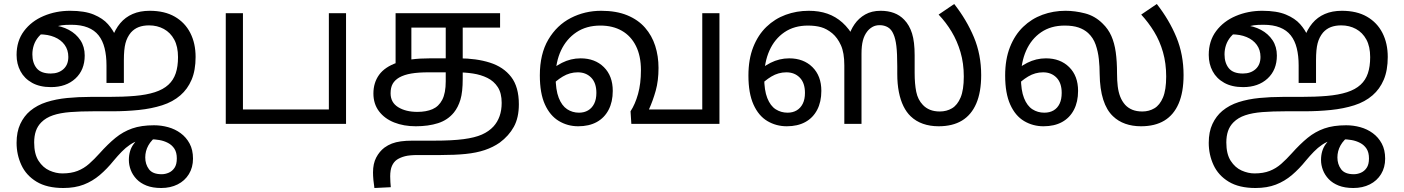

<svg xmlns="http://www.w3.org/2000/svg" viewBox="-20 -620 7029 961"><path d="M331 -566Q404 -566 449.5 -547Q495 -528 520.5 -499Q546 -470 559 -439L541 -430Q556 -473 581.5 -503.5Q607 -534 644 -550Q681 -566 729 -566Q804 -566 855 -536.5Q906 -507 932.5 -455Q959 -403 959 -335Q959 -268 939 -221Q919 -174 883 -143Q845 -110 791.5 -93Q738 -76 674.5 -69.5Q611 -63 542 -63H448Q382 -63 331.5 -59Q281 -55 245.5 -43Q210 -31 187 -8Q168 11 159.5 36Q151 61 151 93Q151 151 173 185Q195 219 227.5 233.5Q260 248 292 248Q336 248 368 235.5Q400 223 426 200Q452 177 478 148Q520 101 558 70Q596 39 641.5 23Q687 7 751 7Q787 7 821.5 16.5Q856 26 884 46.5Q912 67 929 98.5Q946 130 946 174Q946 218 925.5 251.5Q905 285 869 303Q833 321 787 321Q744 321 713.5 309Q683 297 663.5 276.5Q644 256 634.5 231Q625 206 625 181Q625 134 648 102Q671 70 705 41L772 55Q738 80 722.5 108Q707 136 707 168Q707 202 725.5 227Q744 252 789 252Q807 252 824.5 244.5Q842 237 853.5 220Q865 203 865 173Q865 143 853 124.5Q841 106 821 95.5Q801 85 778 81Q755 77 733 77Q718 77 703.5 78.5Q689 80 675 83Q652 90 630.5 104.5Q609 119 589 139.5Q569 160 549 184Q516 225 479.5 256Q443 287 399 304Q355 321 297 321Q215 321 163 289.5Q111 258 87 206Q63 154 63 95Q63 40 81.5 0.5Q100 -39 131 -65Q166 -94 213 -109Q260 -124 316 -129.5Q372 -135 432 -135H521Q597 -135 655 -140Q713 -145 755 -158.5Q797 -172 823 -196Q848 -219 859.5 -253Q871 -287 871 -334Q871 -387 852 -422Q833 -457 800 -475Q767 -493 726 -493Q697 -493 674.5 -484.5Q652 -476 635 -457Q616 -434 608 -403.5Q600 -373 600 -319V-205H513V-293Q513 -341 503.5 -379Q494 -417 473.5 -443Q453 -469 419 -482.5Q385 -496 337 -496Q306 -496 289 -493.5Q272 -491 252 -484L217 -470Q190 -456 173.5 -436.5Q157 -417 149.5 -394.5Q142 -372 142 -348Q142 -305 163.5 -278.5Q185 -252 234 -252Q273 -252 297.5 -274Q322 -296 322 -335Q322 -370 303.5 -395.5Q285 -421 252.5 -434.5Q220 -448 178 -448L242 -494Q288 -490 324.5 -470.5Q361 -451 382.5 -418.5Q404 -386 404 -342Q404 -270 357.5 -227Q311 -184 235 -184Q179 -184 140.5 -205.5Q102 -227 82.5 -263.5Q63 -300 63 -345Q63 -415 100 -464.5Q137 -514 198.5 -540Q260 -566 331 -566Z M1110 0V-554H1196V-72H1626V-554H1712V0Z M2061 12Q2001 12 1953 -7Q1905 -26 1877 -63Q1849 -100 1849 -152Q1849 -206 1877.5 -245.5Q1906 -285 1968 -306.5Q2030 -328 2132 -328H2277Q2364 -328 2432 -306.5Q2500 -285 2538.5 -235Q2577 -185 2577 -98Q2577 -31 2552 14.5Q2527 60 2481 94Q2448 117 2406.5 131Q2365 145 2311 150.5Q2257 156 2185 156H2072Q2030 156 2007 162Q1984 168 1967 179Q1951 190 1942 210Q1933 230 1933 263Q1933 278 1934 291.5Q1935 305 1936 317L1854 321Q1851 303 1849 281.5Q1847 260 1847 243Q1847 199 1863 168.5Q1879 138 1904 119Q1922 106 1941.5 98.5Q1961 91 1986.5 87.5Q2012 84 2045 84H2154Q2243 84 2300 76.5Q2357 69 2392 53.5Q2427 38 2450 13Q2470 -9 2480.5 -38.5Q2491 -68 2491 -105Q2491 -154 2471.5 -184Q2452 -214 2419.5 -230Q2387 -246 2347.5 -252Q2308 -258 2267 -258H2125Q2074 -258 2038.5 -252Q2003 -246 1978 -232Q1956 -219 1945.5 -200.5Q1935 -182 1935 -153Q1935 -107 1973 -83.5Q2011 -60 2069 -60Q2113 -60 2144.5 -73.5Q2176 -87 2193.5 -120.5Q2211 -154 2211 -213V-482H2039V-302L1960 -286V-554H2483V-482H2296V-226Q2296 -159 2284.5 -121Q2273 -83 2252 -57Q2221 -19 2172.5 -3.5Q2124 12 2061 12Z M2874 12Q2821 12 2777 -14.5Q2733 -41 2707.5 -97Q2682 -153 2682 -243Q2682 -350 2724.5 -422Q2767 -494 2837 -530Q2907 -566 2989 -566Q3065 -566 3119.5 -543.5Q3174 -521 3208.5 -481.5Q3243 -442 3259.5 -390.5Q3276 -339 3276 -280Q3276 -216 3262 -166Q3248 -116 3228 -72H3495V-554H3581V0H3140L3136 -63Q3159 -98 3173.5 -149.5Q3188 -201 3188 -269Q3188 -340 3163 -390Q3138 -440 3092.5 -466Q3047 -492 2985 -492Q2915 -492 2865 -458.5Q2815 -425 2788 -367.5Q2761 -310 2761 -237Q2761 -170 2776.5 -130.5Q2792 -91 2818.5 -73.5Q2845 -56 2878 -56Q2904 -56 2923.5 -67.5Q2943 -79 2954 -101Q2965 -123 2965 -155Q2965 -205 2939 -231.5Q2913 -258 2872 -258Q2832 -258 2797 -237Q2762 -216 2733 -184L2718 -248Q2748 -283 2792.5 -305.5Q2837 -328 2886 -328Q2958 -328 3002.5 -284Q3047 -240 3047 -165Q3047 -110 3026 -70Q3005 -30 2966.5 -9Q2928 12 2874 12Z M3918 12Q3865 12 3821 -14Q3777 -40 3751.5 -96.5Q3726 -153 3726 -242Q3726 -323 3750 -384Q3774 -445 3816 -485.5Q3858 -526 3912.5 -546Q3967 -566 4028 -566Q4080 -566 4121.5 -551.5Q4163 -537 4196.5 -507Q4230 -477 4256 -430L4227 -433Q4236 -468 4257 -498.5Q4278 -529 4310.5 -547.5Q4343 -566 4388 -566Q4425 -566 4454.5 -555Q4484 -544 4506 -521Q4532 -494 4545 -452.5Q4558 -411 4558 -343V-255Q4558 -200 4566 -160.5Q4574 -121 4599 -95Q4614 -79 4635 -70.5Q4656 -62 4684 -62Q4718 -62 4745 -78Q4772 -94 4788 -132Q4804 -170 4804 -237Q4804 -303 4787.5 -359Q4771 -415 4743 -461.5Q4715 -508 4678 -547L4756 -600Q4818 -521 4854.5 -434Q4891 -347 4891 -244Q4891 -159 4866.5 -102Q4842 -45 4795 -16.5Q4748 12 4678 12Q4635 12 4599.5 -0.5Q4564 -13 4538 -38Q4517 -58 4502 -88.5Q4487 -119 4479 -159.5Q4471 -200 4471 -250V-288Q4471 -353 4466.5 -390Q4462 -427 4452 -449Q4442 -473 4424 -483.5Q4406 -494 4383 -494Q4362 -494 4346.5 -485Q4331 -476 4321 -463Q4306 -444 4299 -417.5Q4292 -391 4292 -351V0H4206V-293Q4206 -356 4189 -393.5Q4172 -431 4146 -453Q4118 -476 4089.5 -484Q4061 -492 4024 -492Q3955 -492 3906 -458.5Q3857 -425 3831 -366.5Q3805 -308 3805 -232Q3805 -168 3820.5 -129Q3836 -90 3862.5 -73Q3889 -56 3922 -56Q3948 -56 3967.5 -67.5Q3987 -79 3998 -101Q4009 -123 4009 -155Q4009 -205 3983 -231.5Q3957 -258 3916 -258Q3876 -258 3841 -237Q3806 -216 3777 -184L3762 -248Q3792 -283 3836.5 -305.5Q3881 -328 3930 -328Q4002 -328 4046.5 -284Q4091 -240 4091 -165Q4091 -110 4070 -70Q4049 -30 4010.5 -9Q3972 12 3918 12Z M5203 12Q5150 12 5106 -14Q5062 -40 5036.5 -96.5Q5011 -153 5011 -242Q5011 -323 5035 -384Q5059 -445 5101 -485.5Q5143 -526 5197.5 -546Q5252 -566 5313 -566Q5361 -566 5411 -553Q5461 -540 5499 -502Q5527 -475 5542.5 -440Q5558 -405 5564.5 -359Q5571 -313 5571 -252Q5571 -217 5574.5 -188Q5578 -159 5587 -136Q5596 -113 5612 -95Q5627 -79 5648 -70.5Q5669 -62 5698 -62Q5731 -62 5758 -78Q5785 -94 5801 -132Q5817 -170 5817 -237Q5817 -303 5801 -359Q5785 -415 5756.5 -461.5Q5728 -508 5692 -547L5770 -600Q5832 -521 5868 -434Q5904 -347 5904 -244Q5904 -159 5879.5 -102Q5855 -45 5808 -16.5Q5761 12 5691 12Q5648 12 5612.5 -0.5Q5577 -13 5551 -38Q5519 -68 5502 -121Q5485 -174 5484 -250Q5484 -286 5480 -324Q5476 -362 5464 -396.5Q5452 -431 5426 -455Q5406 -473 5378 -482.5Q5350 -492 5309 -492Q5240 -492 5191 -458.5Q5142 -425 5116 -366.5Q5090 -308 5090 -232Q5090 -168 5105.5 -129Q5121 -90 5147.5 -73Q5174 -56 5207 -56Q5234 -56 5253.5 -67.5Q5273 -79 5283.5 -101Q5294 -123 5294 -155Q5294 -205 5268 -231.5Q5242 -258 5201 -258Q5161 -258 5126 -237Q5091 -216 5062 -184L5047 -248Q5077 -283 5121.5 -305.5Q5166 -328 5215 -328Q5287 -328 5331.5 -284Q5376 -240 5376 -165Q5376 -110 5355 -70Q5334 -30 5295.5 -9Q5257 12 5203 12Z M6298 -566Q6371 -566 6416.5 -547Q6462 -528 6487.5 -499Q6513 -470 6526 -439L6508 -430Q6523 -473 6548.5 -503.5Q6574 -534 6611 -550Q6648 -566 6696 -566Q6771 -566 6822 -536.5Q6873 -507 6899.5 -455Q6926 -403 6926 -335Q6926 -268 6906 -221Q6886 -174 6850 -143Q6812 -110 6758.5 -93Q6705 -76 6641.5 -69.5Q6578 -63 6509 -63H6415Q6349 -63 6298.5 -59Q6248 -55 6212.5 -43Q6177 -31 6154 -8Q6135 11 6126.5 36Q6118 61 6118 93Q6118 151 6140 185Q6162 219 6194.5 233.5Q6227 248 6259 248Q6303 248 6335 235.5Q6367 223 6393 200Q6419 177 6445 148Q6487 101 6525 70Q6563 39 6608.5 23Q6654 7 6718 7Q6754 7 6788.5 16.5Q6823 26 6851 46.5Q6879 67 6896 98.5Q6913 130 6913 174Q6913 218 6892.5 251.5Q6872 285 6836 303Q6800 321 6754 321Q6711 321 6680.5 309Q6650 297 6630.5 276.5Q6611 256 6601.5 231Q6592 206 6592 181Q6592 134 6615 102Q6638 70 6672 41L6739 55Q6705 80 6689.5 108Q6674 136 6674 168Q6674 202 6692.5 227Q6711 252 6756 252Q6774 252 6791.5 244.5Q6809 237 6820.5 220Q6832 203 6832 173Q6832 143 6820 124.5Q6808 106 6788 95.5Q6768 85 6745 81Q6722 77 6700 77Q6685 77 6670.5 78.5Q6656 80 6642 83Q6619 90 6597.5 104.5Q6576 119 6556 139.5Q6536 160 6516 184Q6483 225 6446.5 256Q6410 287 6366 304Q6322 321 6264 321Q6182 321 6130 289.5Q6078 258 6054 206Q6030 154 6030 95Q6030 40 6048.5 0.5Q6067 -39 6098 -65Q6133 -94 6180 -109Q6227 -124 6283 -129.5Q6339 -135 6399 -135H6488Q6564 -135 6622 -140Q6680 -145 6722 -158.5Q6764 -172 6790 -196Q6815 -219 6826.5 -253Q6838 -287 6838 -334Q6838 -387 6819 -422Q6800 -457 6767 -475Q6734 -493 6693 -493Q6664 -493 6641.5 -484.5Q6619 -476 6602 -457Q6583 -434 6575 -403.5Q6567 -373 6567 -319V-205H6480V-293Q6480 -341 6470.5 -379Q6461 -417 6440.5 -443Q6420 -469 6386 -482.5Q6352 -496 6304 -496Q6273 -496 6256 -493.5Q6239 -491 6219 -484L6184 -470Q6157 -456 6140.5 -436.5Q6124 -417 6116.5 -394.5Q6109 -372 6109 -348Q6109 -305 6130.5 -278.5Q6152 -252 6201 -252Q6240 -252 6264.5 -274Q6289 -296 6289 -335Q6289 -370 6270.5 -395.5Q6252 -421 6219.5 -434.5Q6187 -448 6145 -448L6209 -494Q6255 -490 6291.5 -470.5Q6328 -451 6349.5 -418.5Q6371 -386 6371 -342Q6371 -270 6324.5 -227Q6278 -184 6202 -184Q6146 -184 6107.5 -205.5Q6069 -227 6049.5 -263.5Q6030 -300 6030 -345Q6030 -415 6067 -464.5Q6104 -514 6165.5 -540Q6227 -566 6298 -566Z"/></svg>

Font: hexltamil05
Style: Book
Weight: 400
Designer: Jelle Bosma - Monotype Design Team
Foundry: Monotype Imaging Inc.
Version: Version 2.003